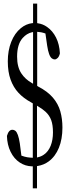

<svg xmlns="http://www.w3.org/2000/svg" viewBox="-20 -931 386 1069"><path d="M186 117.7H162.6V-4.9H157.7Q120.6 -5.9 90.3 -25.9Q58.1 -46.9 39.1 -85.7Q20 -124.5 18.6 -174.3Q23.9 -191.9 31.2 -200.2Q38.6 -208.5 49.3 -208.5Q57.6 -208.5 64.9 -203.1Q81.5 -190.9 90.3 -132.8Q90.3 -132.8 99.1 -64.5Q118.2 -57.6 132.1 -55.4Q146 -53.2 162.6 -52.7Q162.6 -52.7 162.6 -355.5L160.2 -356.9L151.9 -361.8Q111.3 -383.8 83 -414.1Q54.7 -444.3 39.1 -487.3Q23.4 -530.3 23.4 -589.8Q23.4 -649.4 42.5 -697.8Q61.5 -746.1 96.2 -774.4Q125 -797.9 159.7 -802.2Q159.7 -802.2 164.1 -802.2V-911.1H187V-802.2L191.4 -801.3Q218.8 -797.4 241.7 -781.2Q272.9 -759.8 292 -721.9Q311 -684.1 313.5 -633.8Q309.6 -616.7 301.3 -608.4Q293 -600.1 284.7 -600.1Q276.4 -600.1 268.6 -606Q251.5 -618.7 242.7 -676.3Q242.7 -676.3 232.9 -744.6Q218.3 -749.5 209 -751.2Q199.7 -752.9 187 -753.9Q187 -753.9 187 -452.6L189.5 -451.2L193.4 -448.7Q245.1 -421.9 274.7 -387.2Q304.2 -352.5 315.9 -311Q327.6 -269.5 327.6 -220.7Q327.6 -156.7 307.9 -108.2Q288.1 -59.6 251 -32.2Q224.6 -12.7 189.9 -6.8Q189.9 -6.8 186 -6.3ZM99.1 -522Q120.6 -489.7 156.7 -469.2Q156.7 -469.2 164.1 -464.8V-752.4L158.2 -751.5Q128.4 -744.6 106 -719.2Q75.2 -684.6 75.2 -615.7Q75.2 -557.6 99.1 -522ZM193.4 -337.9Q193.4 -337.9 186 -342.3V-54.2L191.9 -55.7Q209.5 -59.6 224.1 -69.8Q249 -86.9 262 -119.1Q274.9 -151.4 274.9 -193.4Q274.9 -235.4 265.1 -262Q255.4 -288.6 233.9 -308.6Q217.3 -323.7 193.4 -337.9Z"/></svg>

Font: Scarab Serif
Style: Light
Weight: 300
Designer: John Roberts
Foundry: Scarab
Version: 1.0